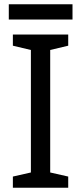

<svg xmlns="http://www.w3.org/2000/svg" viewBox="-20 -875 379 895"><path d="M298 0H40V-52L124 -71V-642L40 -662V-714H298V-662L214 -642V-71L298 -52ZM318 -855V-784H21V-855Z"/></svg>

Font: Noto Sans NKo
Style: Regular
Weight: 400
Designer: Monotype Design Team
Foundry: Monotype Imaging Inc.
Version: Version 2.003; ttfautohint (v1.8.4.7-5d5b)